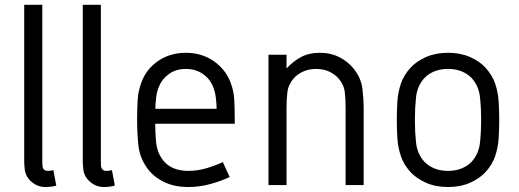

<svg xmlns="http://www.w3.org/2000/svg" viewBox="-20 -750 2104 778"><path d="M78.1 -730.5H151.4V-93.3Q151.4 -85.4 152.1 -77.6Q152.8 -69.8 156.7 -64.5Q162.1 -57.6 173.8 -57.6Q184.6 -57.6 196.3 -60.5L208 2Q188.5 7.8 163.1 7.8Q142.6 7.8 125.5 -1.2Q108.4 -10.3 96.7 -24.4Q83 -41.5 80.6 -61.3Q78.1 -81.1 78.1 -93.3Z M315.4 -730.5H388.7V-93.3Q388.7 -85.4 389.4 -77.6Q390.1 -69.8 394 -64.5Q399.4 -57.6 411.1 -57.6Q421.9 -57.6 433.6 -60.5L445.3 2Q425.8 7.8 400.4 7.8Q379.9 7.8 362.8 -1.2Q345.7 -10.3 334 -24.4Q320.3 -41.5 317.9 -61.3Q315.4 -81.1 315.4 -93.3Z M733.4 -536.1Q796.4 -536.1 844.5 -503.4Q892.6 -470.7 913.6 -417.5Q926.8 -383.8 929 -349.6Q931.2 -315.4 931.2 -264.6V-248.5H608.9Q608.9 -212.9 612.5 -173.8Q616.2 -134.8 636.7 -106Q670.4 -57.6 743.2 -57.6Q780.8 -57.6 816.9 -68.4Q853 -79.1 882.8 -93.3L910.6 -32.7Q875.5 -16.1 832 -4.2Q788.6 7.8 743.2 7.8Q684.6 7.8 641.6 -14.2Q598.6 -36.1 574.2 -71.8Q545.4 -113.8 540.5 -163.1Q535.6 -212.4 535.6 -264.2Q535.6 -307.6 537.8 -345Q540 -382.3 553.7 -418Q573.7 -471.2 621.8 -503.7Q669.9 -536.1 733.4 -536.1ZM733.4 -470.7Q692.9 -470.7 664.6 -450.2Q636.2 -429.7 623.5 -397.9Q615.7 -378.4 612.8 -355.7Q609.9 -333 609.4 -309.1H857.9Q857.4 -330.6 854.7 -353.5Q852.1 -376.5 843.8 -397.5Q830.6 -430.7 801.5 -450.7Q772.5 -470.7 733.4 -470.7Z M1275.4 -536.1Q1320.3 -536.1 1355.5 -518.1Q1390.6 -500 1413.1 -471.7Q1443.4 -433.6 1448.5 -390.6Q1453.6 -347.7 1453.6 -314.9V0H1380.4V-314.9Q1380.4 -350.6 1377 -378.7Q1373.5 -406.7 1352.1 -431.6Q1337.4 -448.7 1314.2 -459.7Q1291 -470.7 1260.7 -470.7Q1231 -470.7 1207.5 -459.7Q1184.1 -448.7 1169.4 -431.6Q1148.4 -406.7 1144.8 -378.7Q1141.1 -350.6 1141.1 -314.9V0H1067.9V-528.3H1141.1V-472.7Q1167.5 -501.5 1199.7 -518.8Q1231.9 -536.1 1275.4 -536.1Z M1795.4 -536.1Q1845.7 -536.1 1885 -518.8Q1924.3 -501.5 1948.2 -474.6Q1975.6 -444.3 1987.1 -409.2Q1998.5 -374 2000.7 -337.2Q2002.9 -300.3 2002.9 -264.2Q2002.9 -228.5 2000.7 -191.4Q1998.5 -154.3 1987.1 -119.1Q1975.6 -84 1948.2 -53.7Q1924.3 -26.9 1885 -9.5Q1845.7 7.8 1795.4 7.8Q1745.1 7.8 1706.1 -9.5Q1667 -26.9 1642.6 -53.7Q1615.2 -84 1603.8 -119.1Q1592.3 -154.3 1590.1 -191.4Q1587.9 -228.5 1587.9 -264.2Q1587.9 -300.3 1590.1 -337.2Q1592.3 -374 1603.8 -409.2Q1615.2 -444.3 1642.6 -474.6Q1667 -501.5 1706.1 -518.8Q1745.1 -536.1 1795.4 -536.1ZM1795.4 -470.7Q1762.7 -470.7 1738 -460Q1713.4 -449.2 1698.2 -432.1Q1670.4 -400.4 1665.8 -355.7Q1661.1 -311 1661.1 -264.2Q1661.1 -217.3 1665.8 -172.6Q1670.4 -127.9 1698.2 -96.2Q1713.4 -79.1 1738 -68.4Q1762.7 -57.6 1795.4 -57.6Q1828.1 -57.6 1852.8 -68.4Q1877.4 -79.1 1892.6 -96.2Q1920.4 -127.9 1925 -172.6Q1929.7 -217.3 1929.7 -264.2Q1929.7 -311 1925 -355.7Q1920.4 -400.4 1892.6 -432.1Q1877.4 -449.2 1852.8 -460Q1828.1 -470.7 1795.4 -470.7Z"/></svg>

Font: Gidole
Style: Regular
Weight: 400
Version: Version 2.100; ttfautohint (v1.8.4.7-5d5b)